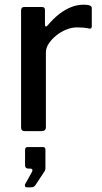

<svg xmlns="http://www.w3.org/2000/svg" viewBox="-20 -560 436 820"><path d="M86 0Q78 0 74 -4Q70 -8 70 -16V-515Q70 -530 83 -530H160Q172 -530 172 -517V-454Q172 -448 175.5 -447Q179 -446 183 -451Q208 -481 233.5 -500.5Q259 -520 285 -530Q311 -540 337 -540Q372 -540 372 -526V-448Q372 -436 361 -438Q349 -441 335.5 -442Q322 -443 308 -443Q287 -443 264 -434Q241 -425 221.5 -409.5Q202 -394 189 -375Q176 -356 176 -336V-17Q176 0 157 0H86ZM94 240Q89 240 87 235.5Q85 231 87 227L115 177Q120 169 118 164.5Q116 160 109 160H101Q87 160 87 145V81Q87 68 98 68H163Q174 68 174 79V160Q174 162 173 164.5Q172 167 172 169L131 231Q127 236 123 238Q119 240 109 240Z"/></svg>

Font: Libre Franklin Medium
Style: Regular
Weight: 500
Designer: Pablo Impallari, Rodrigo Fuenzalida, Nhung Nguyen
Foundry: Impallari Type
Version: Version 3.000